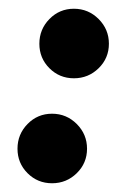

<svg xmlns="http://www.w3.org/2000/svg" viewBox="-20 -475 315 439"><path d="M43 -79Q20 -102 20 -135Q20 -168 43 -191.5Q66 -215 99 -215Q132 -215 155.5 -191.5Q179 -168 179 -135Q179 -102 155.5 -79Q132 -56 99 -56Q66 -56 43 -79ZM93 -319Q70 -342 70 -375Q70 -408 93 -431.5Q116 -455 149 -455Q182 -455 205.5 -431.5Q229 -408 229 -375Q229 -342 205.5 -319Q182 -296 149 -296Q116 -296 93 -319Z"/></svg>

Font: Lobster Two
Style: Bold Italic
Weight: 700
Designer: Pablo Impallari
Foundry: Pablo Impallari. www.impallari.com
Version: Version 1.006